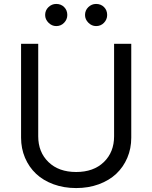

<svg xmlns="http://www.w3.org/2000/svg" viewBox="-20 -952 781 985"><path d="M565.3 -727.3V-252.8Q565.3 -171.5 512.8 -120.6Q460.2 -69.6 370.7 -69.6Q281.2 -69.6 228.7 -120.6Q176.1 -171.5 176.1 -252.8V-727.3H88.1V-245.7Q88.1 -190.3 108.3 -142.6Q128.6 -94.8 165 -60.5Q201.3 -26.3 254.4 -6.7Q307.5 12.8 370.7 12.8Q433.9 12.8 487 -6.7Q540.1 -26.3 576.5 -60.5Q612.9 -94.8 633.2 -142.6Q653.4 -190.3 653.4 -245.7V-727.3ZM268.5 -818.2Q292.6 -818.2 308.9 -835.2Q325.3 -852.3 325.3 -875Q325.3 -899.5 309.1 -915.7Q293 -931.8 268.5 -931.8Q245.7 -931.8 228.7 -915.5Q211.6 -899.1 211.6 -875Q211.6 -852.6 228.9 -835.4Q246.1 -818.2 268.5 -818.2ZM473 -818.2Q497.2 -818.2 513.5 -835.2Q529.8 -852.3 529.8 -875Q529.8 -899.5 513.7 -915.7Q497.5 -931.8 473 -931.8Q450.3 -931.8 433.2 -915.5Q416.2 -899.1 416.2 -875Q416.2 -852.6 433.4 -835.4Q450.6 -818.2 473 -818.2Z"/></svg>

Font: Inter-Regular
Style: Regular
Weight: 500
Designer: Rasmus Andersson
Foundry: rsms
Version: ""